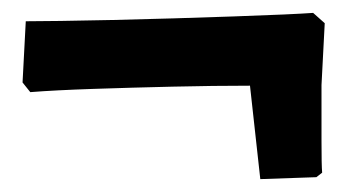

<svg xmlns="http://www.w3.org/2000/svg" viewBox="-20 -362 539 298"><path d="M471 -87 384 -84Q380 -120 376 -156.5Q372 -193 368 -229Q312 -229 247.5 -227.5Q183 -226 124 -224Q65 -222 27 -219L15 -234L20 -329Q38 -329 74 -329.5Q110 -330 155.5 -331Q201 -332 249.5 -333.5Q298 -335 342.5 -336.5Q387 -338 420 -339.5Q453 -341 466 -342L484 -326L479 -230Q479 -183 479 -144Q479 -105 480 -94Z"/></svg>

Font: Labrada Black
Style: Regular
Weight: 900
Designer: Mercedes Jáuregui
Foundry: Omnibus-Type Team
Version: Version 1.000; ttfautohint (v1.8.4.7-5d5b)